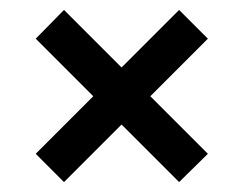

<svg xmlns="http://www.w3.org/2000/svg" viewBox="-20 -551 490 387"><path d="M109 -184 52 -241 168 -357 52 -473 109 -531 225 -415 341 -531 399 -473 283 -357 399 -241 341 -184 225 -300Z"/></svg>

Font: New Amsterdam
Style: Regular
Weight: 400
Designer: Vladimir Nikolic
Foundry: Vladimir Nikolic
Version: Version 1.000; ttfautohint (v1.8.4.7-5d5b)